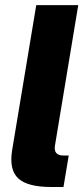

<svg xmlns="http://www.w3.org/2000/svg" viewBox="-20 -748 333 768"><path d="M185.1 0Q89.8 0 52.7 -34.7Q15.6 -69.3 28.8 -148.9L125 -727.5H293L199.7 -165Q193.8 -126 233.9 -126H254.9L233.9 0Z"/></svg>

Font: Inter Display ExtraBold
Style: Italic
Weight: 800
Italic angle: -9.39999°
Designer: Rasmus Andersson
Foundry: rsms
Version: Version 4.000;git-a52131595